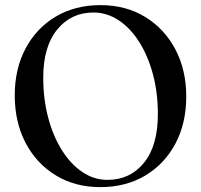

<svg xmlns="http://www.w3.org/2000/svg" viewBox="-20 -734 804 768"><path d="M381.5 -713.5Q483.5 -713.5 560.8 -666.2Q638 -619 681.5 -536.5Q725 -454 725 -348Q725 -241 681.5 -159.2Q638 -77.5 560.5 -31.5Q483 14.5 381 14.5Q280 14.5 202.8 -32.8Q125.5 -80 82.2 -162.8Q39 -245.5 39 -353Q39 -459 82.5 -540.5Q126 -622 203.2 -667.8Q280.5 -713.5 381.5 -713.5ZM611.5 -278Q611.5 -363 591.8 -436.8Q572 -510.5 536.8 -566.2Q501.5 -622 454.5 -653Q407.5 -684 354 -684Q264.5 -684 208.8 -615.8Q153 -547.5 153 -423.5Q153 -337.5 172.8 -263.2Q192.5 -189 227.8 -133Q263 -77 309.5 -45.8Q356 -14.5 410 -14.5Q500.5 -14.5 556 -83Q611.5 -151.5 611.5 -278Z"/></svg>

Font: Fraunces 72pt S000
Style: Regular
Weight: 400
Version: Version 1.000; ttfautohint (v1.8.3)